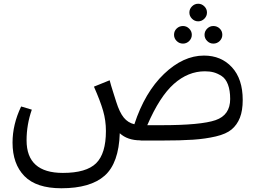

<svg xmlns="http://www.w3.org/2000/svg" viewBox="-20 -751 1374 1026"><path d="M1072 -651Q1058 -637 1039 -637Q1020 -637 1006 -651Q992 -665 992 -684Q992 -703 1006 -717Q1020 -731 1039 -731Q1058 -731 1072 -717Q1086 -703 1086 -684Q1086 -665 1072 -651ZM958 -518Q938 -518 924 -532Q910 -546 910 -565Q910 -585 924 -598.5Q938 -612 958 -612Q977 -612 991 -598Q1005 -584 1005 -565Q1005 -546 991 -532Q977 -518 958 -518ZM1120 -518Q1101 -518 1087 -532Q1073 -546 1073 -565Q1073 -584 1087 -598Q1101 -612 1120 -612Q1140 -612 1154 -598.5Q1168 -585 1168 -565Q1168 -546 1154 -532Q1140 -518 1120 -518ZM1070 -454Q1162 -454 1219.5 -391.5Q1277 -329 1277 -217Q1277 -160 1262 -122Q1247 -84 1218 -59.5Q1189 -35 1133.5 -22Q1078 -9 1012 -4.5Q946 0 842 0H731V-1Q661 -1 620 -39Q615 121 539 188Q463 255 308 255Q174 255 110.5 190Q47 125 47 11Q47 -86 93 -182L150 -165Q122 -85 122 -1Q122 173 316 173Q441 173 493.5 121.5Q546 70 546 -51Q546 -107 531 -159Q516 -211 482 -288L566 -322Q572 -298 585 -257.5Q598 -217 601 -207Q619 -150 641.5 -122.5Q664 -95 698 -87Q754 -258 856.5 -356Q959 -454 1070 -454ZM842 -82Q1054 -82 1132 -109Q1210 -136 1210 -222Q1210 -268 1198 -299.5Q1186 -331 1164 -345Q1142 -359 1121.5 -364.5Q1101 -370 1075 -370Q985 -370 909 -302.5Q833 -235 767 -82Z"/></svg>

Font: FiraGO Book
Style: Regular
Weight: 350
Designer: bBox Type
Foundry: bBox Type GmbH
Version: Version 1.001;PS 001.001;hotconv 1.0.88;makeotf.lib2.5.64775